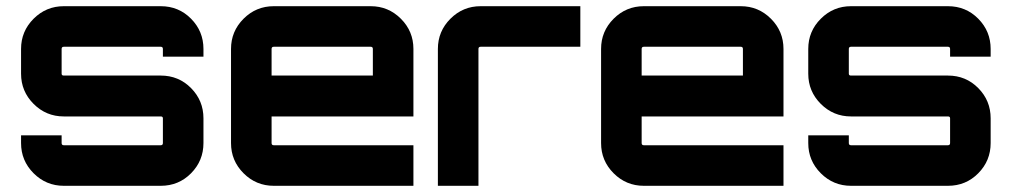

<svg xmlns="http://www.w3.org/2000/svg" viewBox="-20 -600 3268 620"><path d="M637 -442V-417H506V-442Q506 -449 499 -449H186Q179 -449 179 -442V-362Q179 -356 186 -356H499Q557 -356 597 -315.5Q637 -275 637 -218V-138Q637 -81 597 -40.5Q557 0 499 0H186Q129 0 88.5 -40.5Q48 -81 48 -138V-163H179V-138Q179 -131 186 -131H499Q506 -131 506 -138V-218Q506 -224 499 -224H186Q129 -224 88.5 -264.5Q48 -305 48 -362V-442Q48 -499 88.5 -539.5Q129 -580 186 -580H499Q557 -580 597 -539.5Q637 -499 637 -442Z M1177 -580Q1234 -580 1274.5 -539.5Q1315 -499 1315 -442V-224H857V-138Q857 -131 864 -131H1315V0H864Q807 0 766.5 -40.5Q726 -81 726 -138V-442Q726 -499 766.5 -539.5Q807 -580 864 -580ZM857 -356H1184V-442Q1184 -449 1177 -449H864Q857 -449 857 -442Z M1532 -580H1854V-449H1532Q1525 -449 1525 -442V0H1394V-442Q1394 -499 1434.5 -539.5Q1475 -580 1532 -580Z M2372 -580Q2429 -580 2469.5 -539.5Q2510 -499 2510 -442V-224H2052V-138Q2052 -131 2059 -131H2510V0H2059Q2002 0 1961.5 -40.5Q1921 -81 1921 -138V-442Q1921 -499 1961.5 -539.5Q2002 -580 2059 -580ZM2052 -356H2379V-442Q2379 -449 2372 -449H2059Q2052 -449 2052 -442Z M3179 -442V-417H3048V-442Q3048 -449 3041 -449H2728Q2721 -449 2721 -442V-362Q2721 -356 2728 -356H3041Q3099 -356 3139 -315.5Q3179 -275 3179 -218V-138Q3179 -81 3139 -40.5Q3099 0 3041 0H2728Q2671 0 2630.5 -40.5Q2590 -81 2590 -138V-163H2721V-138Q2721 -131 2728 -131H3041Q3048 -131 3048 -138V-218Q3048 -224 3041 -224H2728Q2671 -224 2630.5 -264.5Q2590 -305 2590 -362V-442Q2590 -499 2630.5 -539.5Q2671 -580 2728 -580H3041Q3099 -580 3139 -539.5Q3179 -499 3179 -442Z"/></svg>

Font: Orbitron
Style: Bold
Weight: 700
Designer: Matt McInerney
Foundry: Matt McInerney
Version: Version 001.001